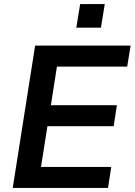

<svg xmlns="http://www.w3.org/2000/svg" viewBox="-20 -931 667 951"><path d="M43 0 154 -705H627L610 -601H262L232 -410H559L543 -306H215L183 -104H531L515 0ZM358 -794 377 -911H499L480 -794Z"/></svg>

Font: Nunito Sans 11pt
Style: Bold Italic
Weight: 700
Italic angle: -9°
Version: Version 3.101;gftools[0.9.27]